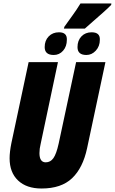

<svg xmlns="http://www.w3.org/2000/svg" viewBox="-20 -1070 658 1100"><path d="M218 10Q331 10 393 -49Q455 -108 479 -221L584 -714H416L316 -247Q303 -188 286 -164Q269 -140 242 -140Q206 -140 206 -193Q206 -218 213 -246L312 -714H144L45 -249Q35 -199 35 -163Q35 -82 83.5 -36Q132 10 218 10ZM346 -906H466Q479 -918 509.5 -944.5Q540 -971 571 -998.5Q602 -1026 617 -1042L618 -1050H441Q417 -1011 396 -982.5Q375 -954 349 -917ZM475 -755Q506 -755 529 -780Q552 -805 552 -842Q554 -885 505 -885Q469 -885 446.5 -861.5Q424 -838 424 -800Q424 -755 475 -755ZM288 -755Q320 -755 341.5 -779.5Q363 -804 363 -842Q365 -885 318 -885Q282 -885 259 -861.5Q236 -838 236 -800Q236 -755 288 -755Z"/></svg>

Font: Noto Sans Display Condensed Black
Style: Italic
Weight: 900
Width: 3
Italic angle: -192°
Designer: Monotype Design Team
Foundry: Monotype Imaging Inc.
Version: Version 1.900